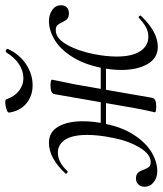

<svg xmlns="http://www.w3.org/2000/svg" viewBox="21 -641 620 730"><g transform="rotate(-90 331.0 -276.0)"><path d="M-14 -37Q-14 -50 -5.5 -59.5Q3 -69 17 -69Q32 -69 39 -61.5Q46 -54 51 -39Q56 -26 61.5 -19.5Q67 -13 80 -13Q110 -13 135.5 -56Q161 -99 172 -158Q183 -210 183 -255Q183 -310 165 -338Q147 -366 116 -366Q78 -366 45 -329H43Q40 -329 37 -332Q34 -335 36 -337Q95 -400 153 -400Q194 -400 214.5 -364.5Q235 -329 235 -271Q235 -228 225 -185Q212 -121 183 -76.5Q154 -32 117.5 -10Q81 12 45 12Q21 12 3.5 -1.5Q-14 -15 -14 -37ZM269 2 274 -19Q276 -29 279 -43Q282 -57 285 -74L338 -379Q341 -394 370 -394Q393 -394 393 -388L387 -358L375 -300L324 -7Q321 8 292 8Q278 8 273.5 6.5Q269 5 269 2ZM186 -203H480L476 -183H183ZM430 -125Q430 -160 438 -200Q451 -265 479 -310Q507 -355 542.5 -377Q578 -399 614 -400Q640 -400 658 -387.5Q676 -375 676 -354Q676 -340 668 -332Q660 -324 646 -324Q631 -324 624 -330.5Q617 -337 611 -350Q606 -362 600 -368Q594 -374 581 -374Q550 -374 526 -331.5Q502 -289 490 -228Q481 -180 481 -143Q481 -83 501.5 -52.5Q522 -22 556 -22Q577 -22 593.5 -31.5Q610 -41 628 -58L630 -59Q633 -59 635.5 -55Q638 -51 636 -50Q575 14 518 14Q475 14 452.5 -25Q430 -64 430 -125ZM268 -551Q267 -557 280.5 -561.5Q294 -566 307 -566Q317 -566 318 -563Q328 -532 350 -514.5Q372 -497 399 -497Q426 -497 451.5 -513.5Q477 -530 496 -561Q498 -564 501 -564Q505 -564 508 -561.5Q511 -559 510 -556Q488 -510 450.5 -486Q413 -462 372 -462Q331 -462 302.5 -486Q274 -510 268 -551Z"/></g></svg>

Font: Cormorant Infant
Style: Italic
Weight: 400
Italic angle: -10°
Designer: Christian Thalmann (Catharsis Fonts)
Foundry: Catharsis Fonts
Version: Version 4.000